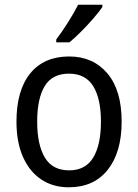

<svg xmlns="http://www.w3.org/2000/svg" viewBox="-20 -786 586 816"><path d="M497 -269Q497 -139 438 -64.5Q379 10 272 10Q205 10 155 -23.5Q105 -57 77.5 -119.5Q50 -182 50 -269Q50 -402 108.5 -474Q167 -546 274 -546Q375 -546 436 -474.5Q497 -403 497 -269ZM138 -269Q138 -171 170.5 -116.5Q203 -62 274 -62Q343 -62 376 -116Q409 -170 409 -269Q409 -367 376 -420Q343 -473 273 -473Q202 -473 170 -420Q138 -367 138 -269ZM415 -756Q402 -737 377.5 -708.5Q353 -680 325 -652Q297 -624 275 -606H219V-618Q243 -650 269 -691Q295 -732 312 -766H415Z"/></svg>

Font: Noto Sans Kannada SemiCondensed
Style: Regular
Weight: 400
Width: 4
Designer: Jelle Bosma - Monotype Design Team
Foundry: Monotype Imaging Inc.
Version: Version 2.005; ttfautohint (v1.8.4.7-5d5b)